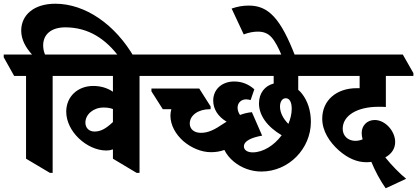

<svg xmlns="http://www.w3.org/2000/svg" viewBox="-90 -920 2242 1032"><path d="M178 9H193V-512H313V-527L257 -627H152C146 -641 142 -658 142 -676C142 -735 185 -773 261 -773C386 -773 480 -710 554 -609H633C530 -789 368 -900 207 -900C93 -900 24 -840 24 -755C24 -707 49 -663 82 -627H-70V-612L-14 -512H50V-67Z M482 -111C494 -111 506 -113 517 -117V-67L644 9H660V-512H779V-527L723 -627H173V-612L229 -512H517V-427C486 -448 450 -458 411 -458C328 -458 266 -401 266 -320C266 -267 293 -215 334 -176C374 -138 428 -111 482 -111ZM369 -261C369 -305 412 -342 466 -342C485 -342 501 -340 517 -334V-264C478 -227 450 -213 418 -213C389 -213 369 -232 369 -261Z M696 -512H1381V-471C1334 -459 1302 -420 1302 -364C1302 -300 1346 -239 1424 -193C1384 -139 1325 -101 1268 -101C1239 -101 1221 -114 1221 -133C1221 -163 1263 -181 1319 -191L1264 -317C1242 -315 1221 -310 1200 -302C1192 -314 1187 -327 1187 -341C1187 -368 1207 -386 1233 -386C1242 -386 1250 -384 1257 -382L1277 -440C1248 -466 1212 -482 1169 -482C1103 -482 1056 -440 1056 -379C1056 -334 1082 -293 1128 -266C1123 -263 1118 -260 1112 -256C1065 -224 1031 -206 990 -206C952 -206 930 -227 930 -256C930 -301 977 -333 1037 -333H1042V-348L981 -444H724V-429L785 -333H831C828 -322 826 -310 826 -299C826 -247 854 -198 896 -161C937 -126 991 -102 1044 -102C1070 -102 1094 -106 1116 -114C1128 -90 1145 -69 1167 -51C1207 -18 1259 2 1315 2C1462 2 1581 -121 1581 -265C1581 -326 1563 -378 1534 -415C1528 -423 1521 -431 1513 -437V-512H1679V-527L1623 -627H640V-612ZM1415 -347C1415 -374 1427 -392 1446 -392C1467 -392 1478 -370 1478 -335C1478 -308 1471 -280 1460 -254C1432 -282 1415 -315 1415 -347Z M1427 -615H1498C1419 -821 1353 -890 1248 -890C1215 -890 1187 -885 1155 -874L1220 -735C1246 -745 1272 -750 1295 -750C1325 -750 1349 -742 1369 -720C1389 -698 1406 -665 1427 -615Z M1983 92 2093 41C2061 15 2014 -32 1981 -74C2015 -93 2034 -121 2034 -157C2034 -214 1982 -275 1924 -275C1883 -275 1854 -245 1854 -205C1854 -194 1856 -183 1859 -171C1847 -166 1834 -163 1820 -163C1780 -163 1752 -190 1752 -228C1752 -299 1830 -346 1944 -346C1956 -346 1974 -346 1984 -345V-512H2132V-527L2075 -627H1539V-612L1595 -512H1843V-446C1837 -446 1832 -446 1827 -446C1720 -446 1642 -382 1642 -282C1642 -217 1680 -157 1732 -111C1779 -70 1828 -48 1880 -48C1889 -48 1898 -49 1906 -50C1926 -1 1954 51 1983 92Z"/></svg>

Font: Noto Serif Devanagari Condensed Black
Style: Regular
Weight: 900
Width: 3
Designer: Universal Thirst, Indian Type Foundry and the Monotype Design Team
Foundry: Monotype Imaging Inc.
Version: Version 2.004